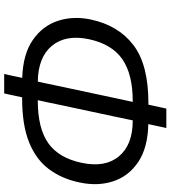

<svg xmlns="http://www.w3.org/2000/svg" viewBox="30 -804 795 894"><g transform="rotate(90 427.0 -356.5)"><path d="M324 21Q329 -1 333.5 -21.8Q338 -42.5 342 -63Q232 -66.5 166 -112Q100 -157.5 76.5 -229.2Q53 -301 70.5 -383Q98 -511 189.5 -580.8Q281 -650.5 459 -650.5H467Q476 -691 485 -734H575.5Q570.5 -711.5 566.2 -691Q562 -670.5 557.5 -650Q666 -648 732.5 -604Q799 -560 823.2 -487.8Q847.5 -415.5 829 -329.5Q812 -247.5 767.2 -187.5Q722.5 -127.5 642.2 -95Q562 -62.5 437.5 -62.5H432.5Q428 -42 423.8 -21.5Q419.5 -1 414.5 21ZM466 -229.5Q461 -204.5 456 -181.2Q451 -158 446 -135.5H448.5Q577 -135.5 646 -184.2Q715 -233 737.5 -339Q761 -449 707.5 -513.2Q654 -577.5 541.5 -577.5H540Q530.5 -531 520 -482.5ZM162 -373.5Q139.5 -265.5 192.8 -201.2Q246 -137 359.5 -135.5Q364.5 -158 369.5 -181.5Q374.5 -205 379.5 -229.5L433.5 -482.5Q444 -531 454 -577.5H450.5Q325 -577.5 255 -529Q185 -480.5 162 -373.5Z"/></g></svg>

Font: Commissioner
Style: Italic
Weight: 400
Italic angle: -12°
Designer: Kostas Bartsokas
Foundry: Kostas Bartsokas
Version: Version 1.000; ttfautohint (v1.8.3)